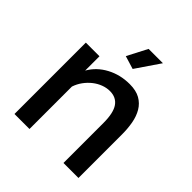

<svg xmlns="http://www.w3.org/2000/svg" viewBox="-199 -862 995 995"><g transform="rotate(45 298.5 -365.0)"><path d="M334 -598 262 -620 319 -730H424ZM535 0H425V-293Q425 -367 401.5 -400.5Q378 -434 332 -434Q308 -434 284 -425Q260 -416 239 -399.5Q218 -383 201.5 -360.5Q185 -338 176 -311V0H66V-523H166V-418Q196 -471 253 -501.5Q310 -532 379 -532Q426 -532 456 -515Q486 -498 503.5 -468.5Q521 -439 528 -400.5Q535 -362 535 -319Z"/></g></svg>

Font: Oxford Sans SemiBold
Style: Regular
Weight: 600
Designer: Matt McInerney, Pablo Impallari, Rodrigo Fuenzalida
Foundry: Matt McInerney, Pablo Impallari, Rodrigo Fuenzalida
Version: Version 3.000g; ttfautohint (v1.5) -l 8 -r 28 -G 28 -x 14 -D